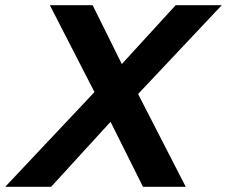

<svg xmlns="http://www.w3.org/2000/svg" viewBox="-79 -720 875 740"><path d="M-58.9 0 285.1 -365.2 113.1 -700H278L390.5 -473.1L598.1 -700H775.8L453.2 -357.7L636.9 0H472.1L347.1 -250.6L118 0Z"/></svg>

Font: Red Hat Display VF
Style: Italic
Weight: 300
Italic angle: -12°
Designer: Pentagram, MCKL
Foundry: Pentagram, MCKL
Version: Version 1.010